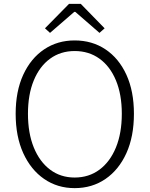

<svg xmlns="http://www.w3.org/2000/svg" viewBox="-20 -949 766 982"><path d="M361.8 13.2Q273.9 13.2 205.8 -33.7Q137.7 -80.6 98.9 -165.8Q60.1 -251 60.1 -367.2Q60.1 -482.4 98.9 -566.7Q137.7 -650.9 205.8 -696.5Q273.9 -742.2 361.8 -742.2Q451.2 -742.2 519.5 -696.5Q587.9 -650.9 626.5 -566.7Q665 -482.4 665 -367.2Q665 -251 626.5 -165.8Q587.9 -80.6 519.5 -33.7Q451.2 13.2 361.8 13.2ZM361.8 -41Q434.6 -41 488.8 -81.3Q543 -121.6 573 -194.8Q603 -268.1 603 -367.2Q603 -465.8 573 -537.8Q543 -609.9 488.8 -648.9Q434.6 -688 361.8 -688Q290 -688 236.3 -648.9Q182.6 -609.9 152.8 -537.8Q123 -465.8 123 -367.2Q123 -268.1 152.8 -194.8Q182.6 -121.6 236.3 -81.3Q290 -41 361.8 -41ZM235.8 -780.8 210 -804.2 333 -929.2H393.1L515.1 -804.2L488.8 -780.8L365.2 -888.2H359.9Z"/></svg>

Font: Source Han Sans CN Light
Style: Regular
Weight: 300
Designer: Ryoko NISHIZUKA  (kana, bopomofo & ideographs); Paul D. Hunt (Latin, Greek & Cyrillic); Sandoll Communications , Soo-you
Foundry: Adobe
Version: Version 2.000;hotconv 1.0.107;makeotfexe 2.5.65593